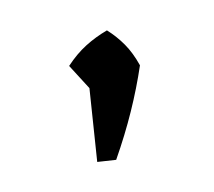

<svg xmlns="http://www.w3.org/2000/svg" viewBox="-49 -177 374 336"><g transform="rotate(-15 138.5 -8.5)"><path d="M92 98 116 -54 208 -46Q192 -9 171.5 28Q151 65 125 103ZM127 -2 88 -77Q107 -94 126.5 -104Q146 -114 168 -120Q182 -105 192 -87.5Q202 -70 208 -46Z"/></g></svg>

Font: Piazzolla Thin Medium
Style: Regular
Weight: 500
Version: Version 2.005